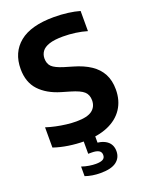

<svg xmlns="http://www.w3.org/2000/svg" viewBox="-175 -838 888 1146"><g transform="rotate(-20 268.5 -265.0)"><path d="M231 9.5Q184 9.5 133.2 1.8Q82.5 -6 40.5 -20.5V-149Q69.5 -139.5 101.5 -132.8Q133.5 -126 166.2 -122Q199 -118 229.5 -118Q299 -118 329.2 -141Q359.5 -164 359.5 -205Q359.5 -240 337.8 -260.2Q316 -280.5 256 -298L203 -313.5Q118 -338.5 70.2 -389.8Q22.5 -441 22.5 -525.5Q22.5 -630.5 95.2 -690Q168 -749.5 314 -749.5Q360.5 -749.5 402.8 -744Q445 -738.5 477.5 -729V-601Q444.5 -611 405 -616.5Q365.5 -622 326 -622Q270.5 -622 238 -611Q205.5 -600 191.5 -580.5Q177.5 -561 177.5 -535.5Q177.5 -502.5 197 -483.5Q216.5 -464.5 270 -448L322.5 -432.5Q385.5 -414.5 428.2 -386Q471 -357.5 493 -316Q515 -274.5 515 -217.5Q515 -147 481.2 -96Q447.5 -45 384.2 -17.8Q321 9.5 231 9.5ZM259.5 221Q232.5 221 208 217Q183.5 213 162.5 205.5V144.5Q185 152.5 208.8 156.2Q232.5 160 251.5 160Q280.5 160 295.5 152Q310.5 144 310.5 124.5Q310.5 105 295 96.2Q279.5 87.5 250.5 87.5H228.5V-10H303.5V64L269.5 41.5Q329 41.5 360.8 64.2Q392.5 87 392.5 130Q392.5 172 360.2 196.5Q328 221 259.5 221Z"/></g></svg>

Font: Encode Sans SemiCondensed
Style: Bold
Weight: 700
Width: 4
Designer: Multiple Designers
Foundry: Impallari Type
Version: Version 3.002